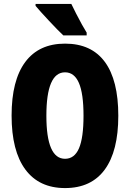

<svg xmlns="http://www.w3.org/2000/svg" viewBox="-20 -947 661 977"><path d="M582 -358Q582 -178 513 -84Q444 10 311 10Q179 10 109 -84.5Q39 -179 39 -359Q39 -538 108.5 -631.5Q178 -725 311 -725Q445 -725 513.5 -632Q582 -539 582 -358ZM216 -358Q216 -139 311 -139Q359 -139 382 -192.5Q405 -246 405 -358Q405 -471 381.5 -525Q358 -579 311 -579Q216 -579 216 -358ZM343 -927Q352 -908 367 -878.5Q382 -849 397 -822Q412 -795 421 -781V-767H302Q290 -778 270.5 -798Q251 -818 229.5 -841Q208 -864 189.5 -884.5Q171 -905 161 -917V-927Z"/></svg>

Font: Noto Sans Gujarati UI ExtraCondensed Black
Style: Regular
Weight: 900
Width: 2
Designer: Jelle Bosma - Monotype Design Team, Universal Thirst
Foundry: Monotype Imaging Inc.
Version: Version 2.106; ttfautohint (v1.8.4.7-5d5b)